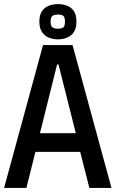

<svg xmlns="http://www.w3.org/2000/svg" viewBox="-20 -917 566 937"><path d="M0 0 190 -697H334L524 0H416L362 -213L418 -176H108L162 -213L109 0ZM163 -219 127 -267H398L362 -219L254 -648L313 -602H212L270 -648ZM263 -725Q240 -725 219.5 -733Q199 -741 185.5 -760Q172 -779 172 -811Q172 -845 185.5 -863.5Q199 -882 219.5 -889.5Q240 -897 263 -897Q286 -897 306.5 -889.5Q327 -882 340 -863.5Q353 -845 353 -811Q353 -778 340 -759.5Q327 -741 306.5 -733Q286 -725 263 -725ZM263 -777Q281 -777 289 -783.5Q297 -790 297 -811Q297 -833 289 -839.5Q281 -846 263 -846Q245 -846 236 -839.5Q227 -833 227 -811Q227 -790 236 -783.5Q245 -777 263 -777Z"/></svg>

Font: Ruda SemiBold
Style: Regular
Weight: 600
Designer: Mariela Monsalve and Angelina Sanchez
Foundry: Mariela Monsalve and Angelina Sanchez
Version: Version 2.001